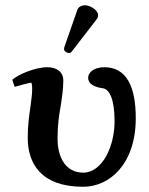

<svg xmlns="http://www.w3.org/2000/svg" viewBox="-20 -702 570 734"><path d="M499 -250C499 -372 463 -445 379 -445C338 -445 317 -424 317 -405C317 -373 360 -366 376 -364C396 -359 418 -329 418 -238C418 -144 372 -42 298 -42C228 -42 200 -105 200 -172C200 -226 206 -263 212 -297C217 -330 222 -361 222 -394C222 -427 197 -445 161 -445C114 -445 49 -417 27 -397L36 -370C36 -370 92 -386 99 -386C101 -386 103 -378 103 -361C103 -340 99 -316 96 -291C91 -258 86 -220 86 -175C86 -78 136 12 298 12C399 12 499 -75 499 -250ZM304 -682C293 -682 280 -676 276 -665L226 -522C225 -519 225 -514 225 -513C225 -506 237 -499 245 -499C249 -499 253 -503 256 -507L350 -629C354 -634 355 -639 355 -644C355 -664 324 -682 304 -682Z"/></svg>

Font: Libertinus Serif Semibold
Style: Regular
Weight: 600
Designer: Philipp H. Poll, Khaled Hosny
Foundry: Caleb Maclennan
Version: Version 7.050;RELEASE